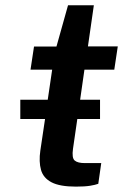

<svg xmlns="http://www.w3.org/2000/svg" viewBox="-20 -690 459 714"><path d="M55.5 -247.5V-319H157.5L174 -431H93.5L106.5 -517H190L233 -670.5H329L307 -517.5H418L405 -431H294L278 -319H352V-247.5H267.5L251.5 -137Q246.5 -102.5 257.8 -93Q269 -83.5 295.5 -83.5H356.5L345.5 -6.5Q335 -2.5 315 0.8Q295 4 262.5 4Q202.5 4 171.8 -12Q141 -28 132.5 -58.2Q124 -88.5 130 -130L147.5 -247.5Z"/></svg>

Font: Public Sans SemiBold
Style: Italic
Weight: 600
Italic angle: -8°
Designer: The Public Sans project authors (U.S. Web Design System). Libre Franklin designed by Pablo Impallari and Rodrigo Fuenzal
Version: Version 1.007; ttfautohint (v1.8.1) -l 8 -r 50 -G 200 -x 14 